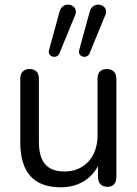

<svg xmlns="http://www.w3.org/2000/svg" viewBox="-20 -786 580 815"><path d="M239 9C308 9 365 -23 396 -81V-35C396 -8 411 7 437 7C460 7 474 -8 474 -35V-452C474 -479 457 -493 434 -493C408 -493 394 -479 394 -452V-210C394 -119 337 -58 254 -58C179 -58 145 -99 145 -185V-452C145 -479 131 -493 105 -493C82 -493 66 -479 66 -452V-184C66 -57 120 9 239 9ZM360 -559 427 -722C447 -767 374 -787 361 -737L316 -573C309 -544 349 -534 360 -559ZM232 -559 299 -722C318 -767 246 -787 233 -737L188 -573C181 -544 221 -534 232 -559Z"/></svg>

Font: SN Pro Book
Style: Regular
Weight: 350
Designer: Tobias Whetton
Foundry: Supernotes
Version: Version 1.003;Glyphs 3.3 (3324)